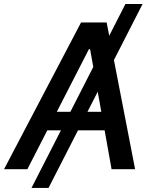

<svg xmlns="http://www.w3.org/2000/svg" viewBox="-61 -839 739 952"><path d="M646 -819.3 179.7 92.8H95.2L561 -819.3ZM74.7 0H-41L340.8 -727.5H467.8L608.9 0H492.2L385.7 -595.2H379.9ZM141.6 -284.7H519L503.9 -192.9H126Z"/></svg>

Font: Inter Tight Medium
Style: Italic
Weight: 500
Italic angle: -9.39999°
Designer: Rasmus Andersson
Foundry: rsms
Version: Version 3.004